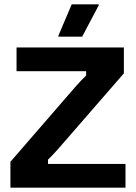

<svg xmlns="http://www.w3.org/2000/svg" viewBox="-20 -870 632 890"><path d="M250.8 -700H360.8L437.5 -845V-850H312.5L250.8 -705ZM28.3 0H561.7V-110H202.5V-130C232.5 -159.2 258.3 -189.2 283.3 -218.3L554.2 -530V-650H56.7V-540H379.2V-520C349.2 -490.8 323.3 -460.8 298.3 -431.7L28.3 -120Z"/></svg>

Font: Familjen Grotesk GF
Style: Bold
Weight: 700
Designer: Anders Wikstroem, Jonas Baeckman, Matilda Gysing, Kristian Moeller
Foundry: Familjen STHLM AB
Version: Version 2.000; Beta; Release 4; Build 6